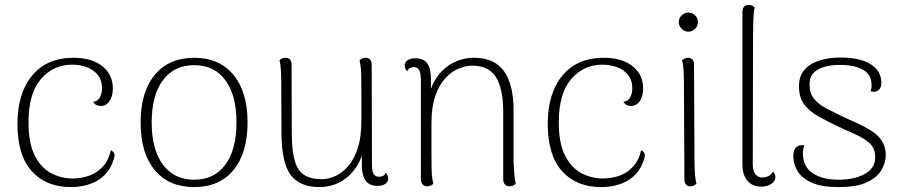

<svg xmlns="http://www.w3.org/2000/svg" viewBox="-20 -749 3666 781"><path d="M268 12Q168 12 109.5 -52.5Q51 -117 51 -245Q51 -370 111 -442Q171 -514 279 -514Q353 -514 396 -480Q439 -446 439 -389Q439 -358 425.5 -338Q412 -318 390 -318Q381 -318 373 -321.5Q365 -325 359 -335Q378 -337 386.5 -353Q395 -369 395 -390Q395 -423 377.5 -444.5Q360 -466 332.5 -476Q305 -486 273 -486Q197 -486 146.5 -427.5Q96 -369 96 -251Q96 -165 122 -115Q148 -65 189 -44Q230 -23 275 -23Q311 -23 343 -34.5Q375 -46 398.5 -71.5Q422 -97 431 -138Q440 -134 444.5 -125Q449 -116 440 -93Q421 -40 375.5 -14Q330 12 268 12Z M770 12Q667 12 609.5 -57Q552 -126 552 -251Q552 -375 609.5 -444.5Q667 -514 770 -514Q872 -514 929.5 -444.5Q987 -375 987 -251Q987 -126 929.5 -57Q872 12 770 12ZM770 -18Q852 -18 897 -79.5Q942 -141 942 -251Q942 -361 897 -422.5Q852 -484 770 -484Q688 -484 642.5 -422.5Q597 -361 597 -251Q597 -141 642.5 -79.5Q688 -18 770 -18Z M1468 -514Q1478 -514 1485 -507Q1492 -500 1492 -486L1493 -80Q1493 -52 1500 -41Q1507 -30 1522 -30Q1528 -30 1536 -32.5Q1544 -35 1549 -47Q1559 -35 1559 -22Q1559 -9 1547 -1Q1535 7 1515 7Q1482 7 1467 -14.5Q1452 -36 1452 -78V-173L1466 -184Q1461 -123 1435 -79Q1409 -35 1368.5 -11.5Q1328 12 1280 12Q1201 12 1163.5 -36Q1126 -84 1125 -205L1124 -412Q1124 -441 1122.5 -465Q1121 -489 1117 -504Q1121 -508 1126.5 -511Q1132 -514 1142 -514Q1153 -514 1159.5 -507Q1166 -500 1166 -487L1167 -206Q1167 -136 1179 -95Q1191 -54 1218 -37Q1245 -20 1289 -20Q1313 -20 1341 -31.5Q1369 -43 1394 -70.5Q1419 -98 1434.5 -144Q1450 -190 1450 -260Q1450 -328 1450 -371Q1450 -414 1449.5 -439.5Q1449 -465 1447 -479Q1445 -493 1443 -504Q1446 -507 1452 -510.5Q1458 -514 1468 -514Z M1718 9Q1706 9 1699 1Q1692 -7 1692 -20V-426Q1691 -454 1684.5 -465Q1678 -476 1663 -476Q1657 -476 1649 -473Q1641 -470 1636 -459Q1626 -471 1626 -483Q1626 -496 1638 -504Q1650 -512 1670 -512Q1703 -512 1718 -491Q1733 -470 1733 -428V-332L1719 -321Q1724 -381 1750.5 -424.5Q1777 -468 1818.5 -491Q1860 -514 1908 -514Q1991 -514 2030 -459.5Q2069 -405 2069 -301V-94Q2070 -65 2072 -40.5Q2074 -16 2078 -2Q2074 2 2068 5.5Q2062 9 2053 9Q2041 9 2034 1.5Q2027 -6 2027 -19V-299Q2026 -390 1997 -436Q1968 -482 1900 -482Q1876 -482 1847 -470.5Q1818 -459 1792.5 -432Q1767 -405 1751 -359.5Q1735 -314 1735 -246Q1735 -178 1735 -135Q1735 -92 1735.5 -66Q1736 -40 1738 -26Q1740 -12 1743 -2Q1739 2 1733 5.5Q1727 9 1718 9Z M2425 12Q2325 12 2266.5 -52.5Q2208 -117 2208 -245Q2208 -370 2268 -442Q2328 -514 2436 -514Q2510 -514 2553 -480Q2596 -446 2596 -389Q2596 -358 2582.5 -338Q2569 -318 2547 -318Q2538 -318 2530 -321.5Q2522 -325 2516 -335Q2535 -337 2543.5 -353Q2552 -369 2552 -390Q2552 -423 2534.5 -444.5Q2517 -466 2489.5 -476Q2462 -486 2430 -486Q2354 -486 2303.5 -427.5Q2253 -369 2253 -251Q2253 -165 2279 -115Q2305 -65 2346 -44Q2387 -23 2432 -23Q2468 -23 2500 -34.5Q2532 -46 2555.5 -71.5Q2579 -97 2588 -138Q2597 -134 2601.5 -125Q2606 -116 2597 -93Q2578 -40 2532.5 -14Q2487 12 2425 12Z M2780 -620Q2765 -620 2753 -632Q2741 -644 2741 -659Q2741 -675 2753 -686.5Q2765 -698 2780 -698Q2796 -698 2807.5 -686.5Q2819 -675 2819 -659Q2819 -644 2807.5 -632Q2796 -620 2780 -620ZM2805 -94Q2805 -64 2807 -40Q2809 -16 2813 -2Q2809 2 2803 5.5Q2797 9 2788 9Q2777 9 2770.5 1.5Q2764 -6 2764 -19L2762 -412Q2762 -442 2760.5 -465.5Q2759 -489 2754 -504Q2758 -507 2764 -510.5Q2770 -514 2779 -514Q2790 -514 2796.5 -507Q2803 -500 2803 -487Z M3076 10Q3041 10 3020.5 -13.5Q3000 -37 3000 -80V-701Q3000 -715 3007 -722Q3014 -729 3025 -729Q3035 -729 3041 -725.5Q3047 -722 3050 -718Q3045 -703 3044 -656Q3043 -609 3043 -522L3042 -80Q3042 -54 3052.5 -40.5Q3063 -27 3082 -27Q3095 -27 3107 -33.5Q3119 -40 3124 -52Q3130 -45 3132 -39.5Q3134 -34 3134 -28Q3134 -11 3116.5 -0.5Q3099 10 3076 10Z M3390 12Q3324 12 3284 -5Q3244 -22 3225.5 -51Q3207 -80 3207 -113Q3207 -129 3211.5 -139.5Q3216 -150 3226 -155Q3236 -160 3252 -158Q3249 -150 3247.5 -142.5Q3246 -135 3246 -123Q3247 -70 3286.5 -44Q3326 -18 3390 -18Q3456 -18 3498 -41.5Q3540 -65 3540 -109Q3540 -146 3516.5 -167Q3493 -188 3457.5 -203.5Q3422 -219 3384 -237Q3345 -256 3310 -275Q3275 -294 3252.5 -322.5Q3230 -351 3230 -398Q3230 -441 3253.5 -466.5Q3277 -492 3315 -503.5Q3353 -515 3397 -515Q3479 -515 3522 -487.5Q3565 -460 3565 -413Q3565 -400 3561 -391.5Q3557 -383 3546 -378Q3541 -375 3534.5 -375.5Q3528 -376 3521 -378Q3524 -385 3525 -393Q3526 -401 3525 -407Q3524 -447 3489.5 -466Q3455 -485 3394 -485Q3363 -485 3335 -477.5Q3307 -470 3290 -453Q3273 -436 3273 -406Q3273 -370 3291.5 -347Q3310 -324 3341 -308Q3372 -292 3407 -275Q3438 -261 3468.5 -247Q3499 -233 3525 -216.5Q3551 -200 3567 -176Q3583 -152 3583 -117Q3583 -89 3566.5 -59Q3550 -29 3508.5 -8.5Q3467 12 3390 12Z"/></svg>

Font: Arima Thin ExtraLight
Style: Regular
Weight: 250
Version: Version 1.100